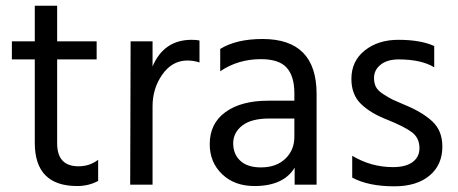

<svg xmlns="http://www.w3.org/2000/svg" viewBox="-20 -653 1618 679"><path d="M182.1 -442.9H321.8V-506.8H182.1V-632.8H103V-506.8H22V-442.9H103V-147.9Q103 4.9 252.9 4.9Q293.9 4.9 327.1 -13.2V-87.9Q296.9 -64.9 257.8 -64.9Q182.1 -64.9 182.1 -146Z M519.5 -506.8H441.9L440.4 0H519.5V-276.9Q519.5 -340.8 554.4 -389.9Q589.4 -439 642.6 -439Q664.6 -439 685.5 -432.1V-509.8Q675.8 -512.2 657.7 -512.2Q559.6 -512.2 519.5 -418Z M1021 -233.9V-168.9Q1021 -122.1 989 -91.6Q957 -61 902.8 -61Q855 -61 829.8 -84.5Q804.7 -107.9 804.7 -146Q804.7 -184.1 836.7 -209Q868.7 -233.9 932.6 -233.9ZM758.8 -400.9Q821.8 -443.8 902.8 -443.8Q966.8 -443.8 993.9 -413.6Q1021 -383.3 1021 -323.2V-296.9H928.7Q833 -296.9 777.3 -256.6Q721.7 -216.3 721.7 -143.1Q721.7 -79.1 765.4 -37.1Q809.1 4.9 879.9 4.9Q982.9 4.9 1022 -60.1V0H1099.6V-320.8Q1099.6 -515.1 908.7 -515.1Q815.9 -515.1 758.8 -480Z M1515.6 -490.2Q1467.8 -512.2 1388.7 -512.2Q1317.4 -512.2 1270 -474.6Q1222.7 -437 1222.7 -374Q1222.7 -317.9 1257.1 -284.9Q1291.5 -252 1348.6 -230Q1410.6 -205.1 1437 -185.1Q1463.4 -165 1463.4 -128.9Q1463.4 -98.1 1439.5 -80.1Q1415.5 -62 1369.6 -62Q1292.5 -62 1225.6 -102.1V-24.9Q1282.7 5.9 1374.5 5.9Q1453.6 5.9 1499 -32Q1544.4 -69.8 1544.4 -134.8Q1544.4 -190.9 1508.5 -224.1Q1472.7 -257.3 1408.7 -283.2Q1376.5 -296.9 1366.9 -301.5Q1357.4 -306.2 1336.9 -319.1Q1316.4 -332 1309.6 -345.5Q1302.7 -358.9 1302.7 -377Q1302.7 -405.8 1326.2 -424.3Q1349.6 -442.9 1389.6 -442.9Q1469.7 -442.9 1515.6 -415Z"/></svg>

Font: FAU Chimera
Style: Regular
Weight: 400
Version: Version 1.002;hotconv 1.0.117;makeotfexe 2.5.65602